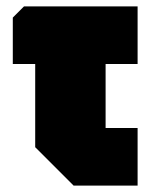

<svg xmlns="http://www.w3.org/2000/svg" viewBox="-20 -580 470 600"><path d="M90 -120V-380H20V-525L55 -560H410V-380H310V-180H410V0H210Z"/></svg>

Font: Tektur Condensed Black
Style: Regular
Weight: 900
Width: 3
Designer: Adam Jagosz
Foundry: Adam Jagosz
Version: Version 1.005;gftools[0.9.30]